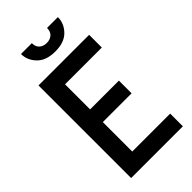

<svg xmlns="http://www.w3.org/2000/svg" viewBox="-270 -956 1026 1026"><g transform="rotate(-45 243.0 -442.5)"><path d="M66 0V-700H448.5V-604H170.5V-414.5H388V-318.5H170.5V-96H457V0ZM258 -764.5Q189.5 -764.5 154 -801Q118.5 -837.5 118.5 -885H200.5Q200.5 -857 216.8 -843Q233 -829 258 -829Q283 -829 299.2 -843Q315.5 -857 315.5 -885H397.5Q397.5 -837.5 362.2 -801Q327 -764.5 258 -764.5Z"/></g></svg>

Font: Cabin Condensed Medium
Style: Regular
Weight: 500
Width: 3
Designer: Pablo Impallari
Foundry: Pablo Impallari. http://www.impallari.com Igino Marini. http://www.ikern.com
Version: Version 3.001; ttfautohint (v1.8.3)